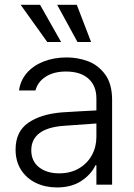

<svg xmlns="http://www.w3.org/2000/svg" viewBox="-20 -781 566 812"><path d="M241.2 -305.7Q275.4 -308.1 317.1 -310.3Q358.9 -312.5 387.7 -314V-364.3Q387.7 -418 354.2 -448.2Q320.8 -478.5 258.8 -478.5Q207.5 -478.5 173.6 -456.8Q139.6 -435.1 129.9 -398.4H60.5Q65.9 -439.9 93 -471.7Q120.1 -503.4 164.1 -520.8Q208 -538.1 262.7 -538.1Q308.6 -538.1 351.8 -522.2Q395 -506.3 424.6 -466.3Q454.1 -426.3 454.1 -358.4V0H387.7V-82H383.8Q365.2 -43 323.7 -15.6Q282.2 11.7 220.7 11.7Q171.9 11.7 132.1 -7.3Q92.3 -26.4 69.1 -62.5Q45.9 -98.6 45.9 -148.4Q45.9 -224.1 98.9 -261.2Q151.9 -298.3 241.2 -305.7ZM230.5 -47.9Q277.8 -47.9 313.5 -68.6Q349.1 -89.4 368.4 -124.5Q387.7 -159.7 387.7 -202.1V-258.8L251 -249Q181.2 -244.1 146.7 -217.8Q112.3 -191.4 112.3 -145.5Q112.3 -99.6 145 -73.7Q177.7 -47.9 230.5 -47.9ZM67.4 -760.7H149.4L238.3 -603.5H179.7ZM221.7 -760.7H304.7L365.2 -603.5H307.6Z"/></svg>

Font: Pretendard JP Light
Style: Regular
Weight: 300
Designer: Base glyphs from Inter by Rasmus Andersson; Hangeul glyphs from Noto Sans CJK(Source Han Sans) by Jang Soo-young and Kan
Foundry: Kil Hyung-jin
Version: Version 1.309